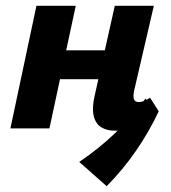

<svg xmlns="http://www.w3.org/2000/svg" viewBox="-20 -444 591 664"><path d="M377 8Q351 8 331.5 -3Q312 -14 304.5 -41.5Q297 -69 308 -116L377 -424H512L444 -131Q440 -112 443 -101.5Q446 -91 460 -91Q467 -91 476.5 -94Q486 -97 499 -106L529 -59Q494 -25 455.5 -8.5Q417 8 377 8ZM16 0 106 -424H242L151 0ZM117 -170 138 -270H409L387 -170ZM349 200 254 116Q321 71 378.5 16Q436 -39 483 -103L529 -59Q495 13 450 78Q405 143 349 200Z"/></svg>

Font: Ysabeau Infant ExtraBold
Style: Italic
Weight: 800
Italic angle: -12°
Designer: Christian Thalmann (Catharsis Fonts)
Version: Version 2.001;gftools[0.9.30]; featfreeze: ss01,ss02,lnum